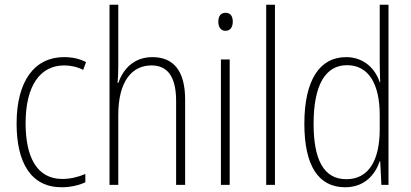

<svg xmlns="http://www.w3.org/2000/svg" viewBox="-20 -780 1734 810"><path d="M240 10C276 10 313 2 340 -11V-46C310 -33 276 -25 243 -25C134 -25 88 -120 88 -260C88 -418 149 -504 251 -504C278 -504 306 -498 331 -485L343 -518C316 -532 286 -539 250 -539C125 -539 50 -437 50 -259C50 -93 111 10 240 10Z M479 -503V-760H442V0H479V-295C479 -439 538 -504 619 -504C683 -504 723 -462 723 -354V0H761V-360C761 -481 712 -539 623 -539C542 -539 498 -485 479 -430H476C478 -454 479 -473 479 -503Z M932 -726C909 -726 901 -709 901 -688C901 -667 911 -650 931 -650C952 -650 962 -666 962 -689C962 -709 954 -726 932 -726ZM949 -529H912V0H949Z M1140 0V-760H1103V0Z M1436 10C1519 10 1563 -44 1582 -100H1584L1589 0H1619V-760H1582V-517C1582 -491 1583 -463 1584 -433H1582C1564 -488 1517 -539 1440 -539C1328 -539 1264 -441 1264 -258C1264 -83 1322 10 1436 10ZM1441 -24C1345 -24 1303 -107 1303 -258C1303 -420 1352 -505 1444 -505C1535 -505 1582 -426 1582 -294V-236C1582 -104 1536 -24 1441 -24Z"/></svg>

Font: Noto Sans Devanagari UI Condensed ExtraLight
Style: Regular
Weight: 200
Width: 3
Designer: Jelle Bosma - Monotype Design Team
Foundry: Monotype Imaging Inc.
Version: Version 2.004